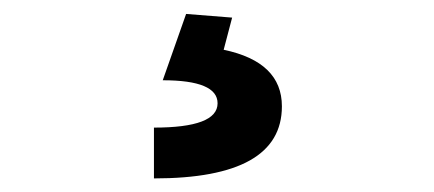

<svg xmlns="http://www.w3.org/2000/svg" viewBox="-20 -23 626 277"><path d="M202.1 234.4V161.1Q293.9 161.1 293.9 126Q293.9 92.8 214.8 92.8L248.5 -2.9L314.9 2.4L302.7 48.8Q386.7 66.4 386.7 130.4Q386.7 234.4 202.1 234.4Z"/></svg>

Font: CaskaydiaCove NFP
Style: Regular
Weight: 400
Designer: Aaron Bell
Foundry: Saja Typeworks
Version: Version 2111.001; VTT 6.35;Nerd Fonts 3.1.1